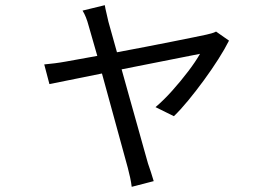

<svg xmlns="http://www.w3.org/2000/svg" viewBox="-20 -632 1040 742"><path d="M489 90Q487 73 483 54.5Q479 36 474 17L374 -348L171 -307L151 -383Q172 -385 192 -387.5Q212 -390 234 -394L356 -416L323 -531Q313 -569 299 -591L385 -612Q387 -599 391 -583Q395 -567 399 -548L432 -430Q485 -440 540 -450.5Q595 -461 644.5 -471Q694 -481 729 -488Q764 -495 777 -498Q786 -500 797 -503Q808 -506 815 -510L865 -475Q849 -443 823.5 -403Q798 -363 768 -322Q738 -281 708 -244.5Q678 -208 652 -183L581 -218Q613 -245 646 -282Q679 -319 707.5 -356.5Q736 -394 753 -424L450 -364Q465 -310 481 -253Q497 -196 511.5 -144.5Q526 -93 536.5 -55Q547 -17 552 0Q557 14 563.5 34Q570 54 574 68Z"/></svg>

Font: Chocolate Classical Sans
Style: Regular
Weight: 400
Designer: 田海東、宇文滿月
Foundry: Moonlit Owen
Version: Version 1.001